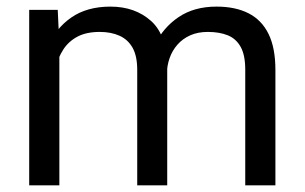

<svg xmlns="http://www.w3.org/2000/svg" viewBox="-20 -558 917 578"><path d="M158.7 -423.3V0H67.9V-528.3H153.8ZM140.1 -284.2 98.1 -285.6Q98.6 -358.4 122.8 -415.3Q147 -472.2 194.3 -505.1Q241.7 -538.1 312.5 -538.1Q386.7 -538.1 435.1 -494.6Q483.4 -451.2 483.4 -352.1V0H393.1V-347.7Q393.1 -389.2 379.2 -414.1Q365.2 -439 339.8 -450.4Q314.5 -461.9 280.3 -461.9Q240.2 -461.9 213.4 -447.8Q186.5 -433.6 170.4 -408.7Q154.3 -383.8 147.2 -351.8Q140.1 -319.8 140.1 -284.2ZM482.4 -334 421.9 -315.4Q422.9 -373.5 447 -424.3Q471.2 -475.1 517.8 -506.6Q564.5 -538.1 631.8 -538.1Q688.5 -538.1 728 -518.1Q767.6 -498 788.3 -456.1Q809.1 -414.1 809.1 -347.2V0H718.3V-348.1Q718.3 -392.6 704.3 -417.2Q690.4 -441.9 665.3 -451.9Q640.1 -461.9 605.5 -461.9Q575.7 -461.9 552.7 -451.7Q529.8 -441.4 514.2 -423.6Q498.5 -405.8 490.5 -382.8Q482.4 -359.9 482.4 -334Z"/></svg>

Font: Vazirmatn
Style: Regular
Weight: 400
Designer: Saber Rastikerdar
Foundry: Saber Rastikerdar
Version: Version 33.003;September 2, 2022;FontCreator 14.0.0.2862 64-